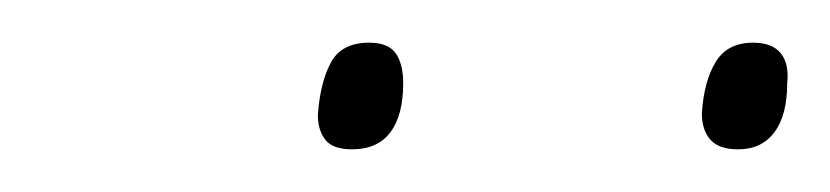

<svg xmlns="http://www.w3.org/2000/svg" viewBox="-20 -738 389 90"><path d="M326 -668Q317 -668 313 -672.5Q309 -677 309 -685Q310 -700 315.5 -709Q321 -718 333 -718Q342 -718 346 -713Q350 -708 349 -699Q349 -684 343 -676Q337 -668 326 -668ZM145 -668Q136 -668 132.5 -672.5Q129 -677 129 -684Q130 -699 135 -708.5Q140 -718 153 -718Q162 -718 165.5 -713Q169 -708 169 -699Q169 -684 163 -676Q157 -668 145 -668Z"/></svg>

Font: Georama ExtraCondensed Thin ExtraLight
Style: Italic
Weight: 250
Italic angle: -9°
Version: Version 1.001